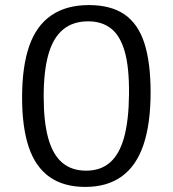

<svg xmlns="http://www.w3.org/2000/svg" viewBox="-20 -727 681 756"><path d="M316 9Q231 9 175.5 -30Q120 -69 93.5 -147Q67 -225 67 -343Q67 -465 95 -545.5Q123 -626 182 -666.5Q241 -707 330 -707Q417 -707 470.5 -670Q524 -633 548.5 -557Q573 -481 573 -364Q573 -240 545 -157Q517 -74 459.5 -32.5Q402 9 316 9ZM319 -55Q377 -55 414 -88Q451 -121 469 -187.5Q487 -254 488 -356Q489 -462 471 -524.5Q453 -587 417 -615Q381 -643 327 -643Q267 -643 228 -610.5Q189 -578 170.5 -512.5Q152 -447 152 -347Q152 -247 170 -182.5Q188 -118 225 -86.5Q262 -55 319 -55Z"/></svg>

Font: Bitter Thin
Style: Regular
Weight: 400
Version: Version 3.021